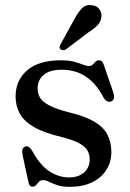

<svg xmlns="http://www.w3.org/2000/svg" viewBox="-20 -713 504 745"><path d="M247.5 -24.5Q285 -24.5 306.5 -44Q328 -63.5 328 -94.5Q328 -114 319 -129.5Q310 -145 286.2 -157.8Q262.5 -170.5 218.5 -181.5Q150 -197.5 111 -220.5Q72 -243.5 56.2 -273.2Q40.5 -303 40.5 -338.5Q40.5 -402 85.8 -440.5Q131 -479 215.5 -479Q247 -479 267.2 -473.5Q287.5 -468 301 -462.5Q314.5 -457 324.5 -457Q334.5 -457 340 -462.5Q345.5 -468 350.5 -473.5Q355.5 -479 364.5 -479Q370.5 -479 375.2 -475Q380 -471 383 -460.5L419.5 -354.5Q424 -341 422.2 -332.2Q420.5 -323.5 411.5 -319.5Q402.5 -316.5 395.8 -320Q389 -323.5 383 -332.5Q361 -374.5 335 -398.5Q309 -422.5 280.2 -432.5Q251.5 -442.5 220.5 -442.5Q173.5 -442.5 149.8 -422.8Q126 -403 126 -369.5Q126 -349.5 136 -333.2Q146 -317 172.5 -303.2Q199 -289.5 248 -277Q309 -262.5 345 -241.5Q381 -220.5 396.5 -191.2Q412 -162 412 -123Q412 -83.5 392.2 -53Q372.5 -22.5 336.5 -5.2Q300.5 12 252 12Q221.5 12 202.5 5.5Q183.5 -1 170.8 -7.5Q158 -14 147 -14Q137 -14 131 -7.5Q125 -1 119.8 5.2Q114.5 11.5 106 11.5Q100.5 11.5 96.5 7.5Q92.5 3.5 90.5 -6L68.5 -107Q65 -124 66.8 -132.2Q68.5 -140.5 77 -144Q85.5 -147 92.2 -142.5Q99 -138 106 -126Q135 -72 171.8 -48.2Q208.5 -24.5 247.5 -24.5ZM268 -637.5Q282.5 -665 297.8 -680.5Q313 -696 335.5 -693Q356 -691 365.8 -677Q375.5 -663 373.5 -647Q371.5 -629 358.8 -615.5Q346 -602 324.5 -588.5L236 -521.5Q231 -518.5 225 -518.2Q219 -518 214.5 -522Q210 -526 211.2 -531.2Q212.5 -536.5 215.5 -542Z"/></svg>

Font: Fraunces 18pt
Style: Regular
Weight: 400
Version: Version 1.000;[b76b70a41]